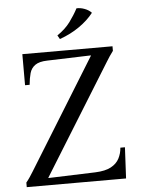

<svg xmlns="http://www.w3.org/2000/svg" viewBox="-58 -916 704 961"><g transform="rotate(-5 293.5 -435.0)"><path d="M37 0V-23Q47 -35 56 -48.5Q65 -62 73 -75L414 -627V-629L194 -622Q154 -621 133.5 -606.5Q113 -592 106 -567Q99 -542 96 -509H73V-665H526V-642Q516 -629 507.5 -616Q499 -603 491 -590L149 -38V-36L386 -44Q436 -46 464.5 -61.5Q493 -77 506 -102Q519 -127 521 -156H544L536 0ZM363 -870Q383 -871 404 -863Q425 -855 438 -841Q410 -805 366.5 -774.5Q323 -744 267 -724L256 -743Q297 -771 321 -803.5Q345 -836 363 -870Z"/></g></svg>

Font: Bona Nova
Style: Regular
Weight: 400
Designer: Mateusz Machalski
Foundry: Capitalics
Version: Version 4.001; ttfautohint (v1.8.3)